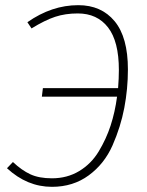

<svg xmlns="http://www.w3.org/2000/svg" viewBox="-20 -713 570 743"><path d="M283 -693Q372 -693 423.5 -631Q475 -569 475 -444Q475 -369 461 -295.5Q447 -222 415.5 -150.5Q384 -79 323.5 -34.5Q263 10 181 10Q85 10 7 -62L30 -86Q64 -54 97.5 -38.5Q131 -23 181 -23Q240 -23 286.5 -51Q333 -79 362 -127Q391 -175 408 -227Q425 -279 433 -339H142L146 -372H437Q440 -410 440 -442Q440 -553 398 -607Q356 -661 281 -661Q233 -661 193.5 -648Q154 -635 102 -603L86 -627Q180 -693 283 -693Z"/></svg>

Font: Fira Sans UltraLight
Style: Italic
Weight: 200
Italic angle: -8°
Designer: Carrois Corporate & Edenspiekermann AG
Foundry: Carrois Corporate GbR & Edenspiekermann AG
Version: Version 4.203;PS 004.203;hotconv 1.0.88;makeotf.lib2.5.64775